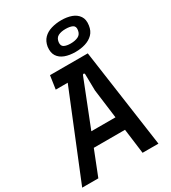

<svg xmlns="http://www.w3.org/2000/svg" viewBox="-242 -1072 1052 1184"><g transform="rotate(-30 284.0 -479.5)"><path d="M-15 0 270 -700H429L528 0H415L353 -480L351 -595Q351 -603 345 -604Q339 -605 336 -598L100 0ZM144 -177 183 -273H406L417 -177ZM146 -605 160 -700H292L273 -605ZM369 -745Q326 -745 294 -757Q262 -769 246 -794Q230 -819 235 -859Q241 -895 262.5 -917Q284 -939 317.5 -949Q351 -959 389 -959Q430 -959 461.5 -947.5Q493 -936 510 -911Q527 -886 521 -846Q516 -809 494 -787Q472 -765 439.5 -755Q407 -745 369 -745ZM369 -805Q400 -805 422 -815.5Q444 -826 448 -855Q452 -881 434 -890Q416 -899 385 -899Q353 -899 332.5 -888.5Q312 -878 308 -850Q305 -823 322.5 -814Q340 -805 369 -805Z"/></g></svg>

Font: Finlandica Medium
Style: Italic
Weight: 500
Italic angle: -8°
Designer: Niklas Ekholm, Juho Hiilivirta, Jaakko Suomalainen
Foundry: Helsinki Type Studio
Version: Version 1.063